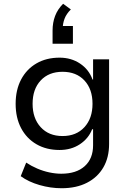

<svg xmlns="http://www.w3.org/2000/svg" viewBox="-20 -811 691 1019"><path d="M307 188Q248 188 189.5 171Q131 154 90 124L119 52Q146 70 177.5 83.5Q209 97 242 104Q275 111 305 111Q385 111 429.5 71Q474 31 474 -40V-125H469Q450 -76 404 -45.5Q358 -15 296 -15Q226 -15 173.5 -45.5Q121 -76 92 -131Q63 -186 63 -260Q63 -334 92 -389Q121 -444 173.5 -474.5Q226 -505 296 -505Q358 -505 405 -473.5Q452 -442 471 -389H474V-496H559V-47Q559 25 528.5 77.5Q498 130 441.5 159Q385 188 307 188ZM312 -89Q385 -89 428 -136Q471 -183 471 -260Q471 -338 428 -384Q385 -430 312 -430Q239 -430 196 -384Q153 -338 153 -260Q153 -183 196 -136Q239 -89 312 -89ZM259 -579V-649Q259 -691 272.5 -726.5Q286 -762 315 -791L356 -761Q332 -737 322.5 -711.5Q313 -686 313 -660L296 -673H367V-579Z"/></svg>

Font: Nunito Sans 7pt
Style: Regular
Weight: 400
Designer: Vernon Adams
Foundry: Vernon Adams
Version: Version 3.101;gftools[0.9.27]